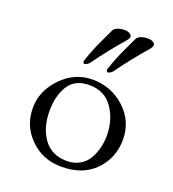

<svg xmlns="http://www.w3.org/2000/svg" viewBox="-138 -855 881 976"><g transform="rotate(20 302.5 -367.0)"><path d="M266 -538Q256 -522 240 -517Q234 -514 230 -520.5Q226 -527 230 -536Q241 -569 250 -591Q259 -613 264 -625Q269 -637 283 -666Q297 -695 309 -721Q318 -743 357 -748Q393 -752 407 -733Q415 -722 393 -698Q327 -622 266 -538ZM392 -538Q382 -522 366 -517Q360 -514 356 -520.5Q352 -527 356 -536Q367 -569 376 -591Q385 -613 390 -625Q395 -637 409 -666Q423 -695 435 -721Q444 -743 483 -748Q519 -752 533 -733Q541 -722 519 -698Q453 -622 392 -538ZM66 -217Q66 -310 137 -383Q208 -456 303 -456Q405 -456 478.5 -388.5Q552 -321 552 -221Q552 -123 486 -54Q420 15 303 15Q203 15 134.5 -52.5Q66 -120 66 -217ZM297 -424Q220 -424 185.5 -369Q151 -314 151 -232Q151 -140 194.5 -81Q238 -22 319 -22Q360 -22 390.5 -40Q421 -58 437 -87.5Q453 -117 460.5 -148.5Q468 -180 468 -212Q468 -297 424.5 -360.5Q381 -424 297 -424Z"/></g></svg>

Font: EB Garamond 12 All SC
Style: AllSC
Weight: 400
Version: Version 0.016 ; ttfautohint (v0.97) -l 8 -r 50 -G 200 -x 0 -